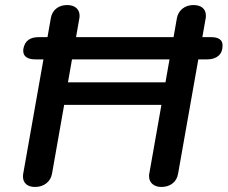

<svg xmlns="http://www.w3.org/2000/svg" viewBox="-20 -730 901 760"><path d="M861 -550Q861 -523 844.5 -509Q828 -495 801 -495H765L685 -43Q681 -18 663 -4Q645 10 619 10Q597 10 583.5 -1.5Q570 -13 570 -33Q570 -40 571 -43L619 -315H234L186 -43Q182 -19 163.5 -4.5Q145 10 119 10Q96 10 83.5 -1Q71 -12 71 -31Q71 -39 72 -43L152 -495H119Q97 -495 84.5 -503.5Q72 -512 72 -529Q72 -535 73 -539Q82 -583 133 -583H168L181 -657Q185 -682 202.5 -696Q220 -710 246 -710Q269 -710 282 -698.5Q295 -687 295 -668Q295 -661 294 -657L281 -583H667L680 -657Q684 -681 702 -695.5Q720 -710 746 -710Q769 -710 782 -699Q795 -688 795 -668Q795 -661 794 -657L781 -583H815Q861 -583 861 -550ZM651 -495H265L249 -404H635Z"/></svg>

Font: Kodchasan SemiBold
Style: Italic
Weight: 600
Italic angle: -10°
Version: Version 1.000; ttfautohint (v1.6)